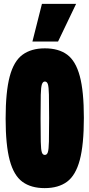

<svg xmlns="http://www.w3.org/2000/svg" viewBox="-20 -959 461 989"><path d="M210 10Q140 10 95.5 -22.5Q51 -55 30 -133.5Q9 -212 9 -348Q9 -486 30 -565Q51 -644 96 -677Q141 -710 211 -710Q282 -710 326 -677.5Q370 -645 391 -567Q412 -489 412 -352Q412 -214 391 -135Q370 -56 325.5 -23Q281 10 210 10ZM211 -161Q222 -161 226.5 -175Q231 -189 232 -230Q233 -271 233 -351Q233 -432 232 -472Q231 -512 226.5 -525.5Q222 -539 211 -539Q201 -539 196 -525Q191 -511 190 -470.5Q189 -430 189 -349Q189 -269 190 -228.5Q191 -188 195.5 -174.5Q200 -161 211 -161ZM147 -745 196 -939H372L279 -745Z"/></svg>

Font: Georama ExtraCondensed Black
Style: Regular
Weight: 900
Width: 2
Designer: Jean-Baptiste Levee
Foundry: Production Type
Version: Version 1.000